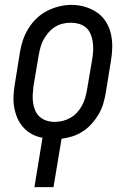

<svg xmlns="http://www.w3.org/2000/svg" viewBox="-20 -561 540 786"><path d="M121 205 154 3Q131 -1 110.5 -12Q90 -23 75 -40Q60 -57 51 -78Q42 -99 38 -122.5Q34 -146 35.5 -170.5Q37 -195 41 -219L62 -349Q66 -374 74.5 -398.5Q83 -423 97 -445.5Q111 -468 130.5 -486.5Q150 -505 174 -517Q198 -529 223 -535Q248 -541 273 -541Q302 -541 328.5 -533Q355 -525 377 -510Q399 -495 413.5 -472Q428 -449 434 -422.5Q440 -396 439.5 -367.5Q439 -339 434 -311L413 -181Q409 -158 402.5 -136Q396 -114 384 -93.5Q372 -73 356 -55Q340 -37 319.5 -23.5Q299 -10 277 -3Q255 4 232 7L199 205ZM204 -62Q220 -62 236.5 -66Q253 -70 268 -78.5Q283 -87 295 -100Q307 -113 315.5 -128.5Q324 -144 328.5 -160Q333 -176 336 -192L358 -322Q361 -339 361.5 -356.5Q362 -374 359.5 -390.5Q357 -407 350.5 -422.5Q344 -438 331.5 -448.5Q319 -459 303 -463.5Q287 -468 269 -468Q253 -468 236.5 -464Q220 -460 205.5 -451Q191 -442 179.5 -429Q168 -416 159.5 -401Q151 -386 146.5 -370Q142 -354 139 -338L117 -208Q115 -191 114 -173.5Q113 -156 115.5 -139.5Q118 -123 124.5 -108Q131 -93 143 -82.5Q155 -72 171 -67Q187 -62 204 -62Z"/></svg>

Font: Iosevka Slab Oblique
Style: Regular
Weight: 400
Italic angle: -9°
Monospace: yes
Designer: Belleve Invis
Foundry: Belleve Invis
Version: Version 11.1.1; ttfautohint (v1.8.3)